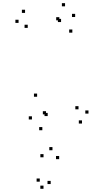

<svg xmlns="http://www.w3.org/2000/svg" viewBox="-20 -808 660 1213"><path d="M498 -27.5V-47.5H478V-27.5ZM539 -90.3V-110.3H519V-90.3ZM476 -117.3V-137.3H456V-117.3ZM281.3 -74.7V-94.7H261.3V-74.7ZM270.7 -85.5V-105.5H250.7V-85.5ZM437 -601.7V-621.7H417V-601.7ZM454.8 -700.5V-720.5H434.8V-700.5ZM391 -768V-788H371V-768ZM138.3 -726.5V-746.5H118.3V-726.5ZM97.3 -663.3V-683.3H77.3V-663.3ZM155.2 -631.8V-651.8H135.2V-631.8ZM355 -679.5V-699.5H335V-679.5ZM365.8 -668.7V-688.7H345.8V-668.7ZM214.5 -196.8V-216.8H194.5V-196.8ZM181.8 -53.2V-73.2H161.8V-53.2ZM247.5 14.8V-5.2H227.5V14.8ZM300.2 354.8V334.8H280.2V354.8ZM353.8 197.5V177.5H333.8V197.5ZM311.5 141.2V121.2H291.5V141.2ZM255 185.7V165.7H235V185.7ZM231.3 339.7V319.7H211.3V339.7ZM254.8 384.7V364.7H234.8V384.7Z"/></svg>

Font: Monaspace Radon Dots Var
Style: Regular
Weight: 400
Designer: Riley Cran and the Lettermatic Team
Version: Version 1.100 (Monaspace Radon Dots)